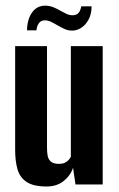

<svg xmlns="http://www.w3.org/2000/svg" viewBox="-20 -660 425 687"><path d="M147.1 7.3Q99.3 7.3 75 -9.1Q50.6 -25.5 42.4 -55Q34.2 -84.5 34.2 -123.7V-495H148.2V-130.6Q148.2 -115.6 150.5 -102.8Q152.9 -89.9 162.1 -81.8Q171.4 -73.7 190.7 -73.7Q204.2 -73.7 212.6 -78Q221 -82.3 226.1 -88.2Q231.1 -94.1 233.5 -99.3V-495H347.5V0H250.1L241.3 -59.9Q232.6 -32.1 207.9 -12.4Q183.2 7.3 147.1 7.3ZM238.7 -550.5Q223.3 -550.5 210.7 -556.4Q198.1 -562.3 184.1 -570.3Q173.7 -576.6 162.7 -581.9Q151.6 -587.2 139.6 -587.2Q127 -587.2 119.5 -577.5Q112 -567.8 110.4 -551.5H76.7Q77.3 -590.9 94.7 -615.3Q112.2 -639.7 141 -639.7Q157.1 -639.7 170.7 -634.2Q184.2 -628.7 196.6 -621.4Q208 -615 218.3 -610.2Q228.7 -605.4 239.4 -605.4Q254.1 -605.4 261.3 -614.2Q268.4 -623.1 270.7 -637.3H307.8Q307.5 -609.4 296.9 -589.9Q286.3 -570.4 270.7 -560.5Q255.1 -550.5 238.7 -550.5Z"/></svg>

Font: Alumni Sans SC Thin
Style: Regular
Weight: 100
Designer: Robert E. Leuschke
Foundry: Robert E. Leuschke
Version: Version 1.018